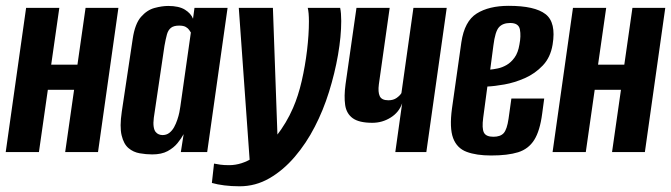

<svg xmlns="http://www.w3.org/2000/svg" viewBox="-22 -522 2304 659"><path d="M-2.4 0 67.6 -495H181.6L153.7 -300H243.8L271.7 -495H384.4L314.4 0H201.7L232.3 -213.8H142.2L111.6 0Z M500.5 8Q479.2 8 457.4 4.1Q435.6 0.3 419.1 -13.6Q402.6 -27.5 395.5 -57.2Q388.3 -86.8 396 -138.7L433.5 -388.8Q441.1 -440.3 462 -464.1Q482.9 -487.9 508.6 -494.7Q534.3 -501.6 555.5 -501.6Q592.3 -501.6 612.9 -488.7Q633.5 -475.8 640.5 -457.7L645.5 -495H759.1L689.1 0H598.7L608.3 -61.6Q600.3 -46.8 587.3 -30.8Q574.4 -14.8 553.5 -3.4Q532.6 8 500.5 8ZM536 -58.4Q549.4 -58.4 559.1 -65.9Q568.8 -73.4 575.5 -85.4Q582.1 -97.5 586.6 -111Q591.2 -124.6 593.6 -136.5Q596 -148.5 597 -156.5L633.1 -410.4Q631.1 -413.3 627.5 -418.9Q624 -424.5 616 -429.3Q608.1 -434.1 592.6 -434.1Q574.5 -434.1 564.9 -426.6Q555.3 -419.1 551 -404Q546.8 -388.9 542.5 -364.7L505.9 -117.6Q503.6 -99.3 505.4 -87.5Q507.1 -75.6 511.9 -69.5Q516.7 -63.4 523.1 -60.9Q529.4 -58.4 536 -58.4Z M800.5 117.4Q772.1 117.4 748 114.3Q723.8 111.3 705.2 105.9L712.6 39.5Q722.4 41.5 734.6 43.2Q746.9 44.9 764.4 44.9Q807.8 44.9 849.5 17.5Q891.2 -10 926.4 -55Q961.6 -100.1 983.8 -151.5Q1001.7 -192.4 1013.6 -244.1Q1025.5 -295.9 1031.9 -349.6Q1038.3 -403.4 1038.3 -448.6Q1038.3 -463.3 1037.3 -475.1Q1036.3 -487 1034.3 -495H1145.5Q1149.2 -477.7 1149.2 -449.9Q1149.2 -397.2 1138.2 -333.8Q1127.2 -270.5 1107.2 -206.4Q1087.2 -142.4 1058.4 -86.9Q1029.4 -30.3 989.8 16.1Q950.2 62.5 902.7 89.9Q855.1 117.4 800.5 117.4ZM836.7 52.9 797.6 -495H914.7L932.3 -1.2Z M1334.8 0 1358.3 -167.5Q1347.7 -136.6 1319 -118.6Q1290.3 -100.5 1256 -100.5Q1210.5 -100.5 1188.8 -116.2Q1167.1 -131.8 1162.7 -161.6Q1158.4 -191.4 1164 -232.8L1201.5 -495H1315.5L1278.4 -232.9Q1274.8 -205.8 1281.5 -191.8Q1288.2 -177.8 1311.1 -177.8Q1327.9 -177.8 1339.2 -185.8Q1350.6 -193.8 1355.8 -202.5L1397 -495H1511.3L1441.3 0Z M1663.7 11.7Q1613.2 11.7 1579.7 -0.8Q1546.2 -13.3 1533.2 -48.1Q1520.3 -83 1529.3 -149.6L1561.5 -376.8Q1572.2 -449.2 1614.2 -475.6Q1656.2 -502 1724 -502Q1813.7 -502 1850.5 -473.4Q1887.3 -444.8 1874.7 -369Q1867.5 -325 1841 -297.2Q1814.6 -269.3 1779.4 -253.8Q1744.1 -238.3 1709.3 -232.1Q1674.5 -226 1650.8 -225L1636.5 -118Q1631.6 -81.5 1638.9 -67Q1646.2 -52.6 1671.5 -52.6Q1695.7 -52.6 1707 -65.3Q1718.2 -78.1 1723.5 -114.5L1733.2 -183.9H1845.9L1838.9 -131.9Q1831.2 -72.7 1811.6 -41.7Q1792 -10.6 1756.3 0.6Q1720.6 11.7 1663.7 11.7ZM1660.6 -283.1Q1671.6 -284.1 1686.7 -287.2Q1701.8 -290.3 1716.9 -299Q1732 -307.7 1744.1 -324.4Q1756.2 -341.1 1760.8 -369Q1766.6 -398.4 1762.5 -420.7Q1758.4 -443.1 1729.1 -443.1Q1703.5 -443.1 1690.4 -428.3Q1677.4 -413.5 1671.5 -366Z M1874.6 0 1944.6 -495H2058.6L2030.7 -300H2120.8L2148.7 -495H2261.4L2191.4 0H2078.7L2109.3 -213.8H2019.2L1988.6 0Z"/></svg>

Font: Alumni Sans SC Thin
Style: Italic
Weight: 100
Italic angle: -8°
Designer: Robert E. Leuschke
Foundry: Robert E. Leuschke
Version: Version 1.016